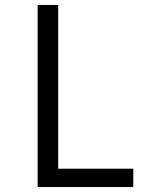

<svg xmlns="http://www.w3.org/2000/svg" viewBox="-20 -755 640 775"><path d="M132 0V-735H215V-74H518V0Z"/></svg>

Font: Iosevka Fixed Extended
Style: Regular
Weight: 400
Width: 7
Monospace: yes
Designer: Belleve Invis
Foundry: Belleve Invis
Version: Version 24.1.1; ttfautohint (v1.8.4)